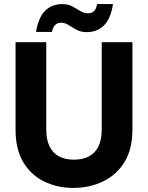

<svg xmlns="http://www.w3.org/2000/svg" viewBox="-20 -906 723 938"><path d="M338 12Q260 12 195.5 -19.5Q131 -51 93.5 -114Q56 -177 56 -273V-700H206V-272Q206 -225 221.5 -192Q237 -159 267.5 -142.5Q298 -126 341 -126Q385 -126 415.5 -142.5Q446 -159 461.5 -192Q477 -225 477 -272V-700H627V-273Q627 -177 588 -114Q549 -51 483 -19.5Q417 12 338 12ZM404 -749Q375 -749 354 -760.5Q333 -772 315.5 -783.5Q298 -795 277 -795Q261 -795 249.5 -784Q238 -773 234 -750H156Q168 -822 201 -854Q234 -886 284 -886Q313 -886 334 -874.5Q355 -863 373 -852Q391 -841 411 -841Q428 -841 439.5 -852Q451 -863 454 -886H532Q521 -814 487.5 -781.5Q454 -749 404 -749Z"/></svg>

Font: DM Sans 28pt Black
Style: Regular
Weight: 900
Version: Version 4.004;gftools[0.9.30]